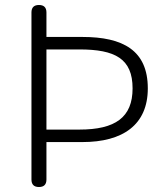

<svg xmlns="http://www.w3.org/2000/svg" viewBox="-20 -749 670 769"><path d="M106 -364V-30C106 -10 116 0 136 0C156 0 166 -10 166 -30V-180H238H310C472 -180 572 -249 572 -395C572 -547 473 -601 310 -601H166V-699C166 -719 156 -729 136 -729C116 -729 106 -719 106 -699ZM166 -390V-551H232H298C441 -551 511 -514 511 -395C511 -279 442 -230 298 -230H166Z"/></svg>

Font: GenSenRounded2 TW L
Style: Regular
Weight: 300
Version: Version 2.100;PS 2.1;hotconv 16.6.51;makeotf.lib2.5.65220 DE